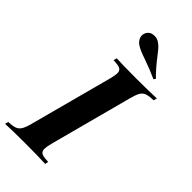

<svg xmlns="http://www.w3.org/2000/svg" viewBox="-332 -1017 1085 1085"><g transform="rotate(45 210.5 -474.5)"><path d="M0 0ZM255.4 -817.9Q204.1 -835 182.6 -849.6Q168.5 -858.4 159.9 -872.1Q151.4 -885.7 151.4 -900.9Q151.4 -912.6 158.2 -924.8Q172.9 -949.2 204.1 -949.2Q225.6 -949.2 241.2 -938Q254.9 -929.2 266.1 -917Q277.3 -904.8 295.4 -880.9Q340.8 -821.8 381.3 -782.2L373 -771Q318.8 -795.9 255.4 -817.9ZM215.3 -57.6Q215.3 -43 221.9 -35.2Q228.5 -27.3 242.7 -24.2Q256.8 -21 282.7 -20L278.8 0Q221.2 -2.9 115.7 -2.9Q11.2 -2.9 -41.5 0L-36.6 -20Q-2 -21.5 15.6 -27.8Q33.2 -34.2 43.9 -51.5Q54.7 -68.8 64.5 -106L196.8 -602.1Q205.1 -633.8 205.1 -649.9Q205.1 -665 198.2 -672.9Q191.4 -680.7 177.5 -683.8Q163.6 -687 137.7 -688L142.6 -708Q192.4 -705.1 299.8 -705.1Q399.9 -705.1 463.4 -708L458.5 -688Q421.9 -686.5 404.1 -680.2Q386.2 -673.8 375.7 -656.7Q365.2 -639.6 355.5 -602.1L223.6 -106Q215.3 -73.7 215.3 -57.6Z"/></g></svg>

Font: TypoPRO Playfair Display
Style: Bold Italic
Weight: 700
Italic angle: -14.9847°
Designer: Claus Eggers Sørensen
Foundry: Claus Eggers Sørensen
Version: Version 1.004;PS 001.004;hotconv 1.0.70;makeotf.lib2.5.58329